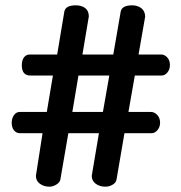

<svg xmlns="http://www.w3.org/2000/svg" viewBox="-20 -733 682 722"><path d="M265 -713Q287 -713 300.5 -702.5Q314 -692 314 -671L290 -528H406L434 -690Q439 -713 477 -713Q497 -713 511 -702.5Q525 -692 526 -671L501 -528H586Q599 -528 609 -517Q619 -506 619 -489Q619 -472 609.5 -460.5Q600 -449 588 -449H487L463 -312H548Q561 -312 571.5 -300.5Q582 -289 582 -272Q582 -255 572 -243.5Q562 -232 550 -232H448L418 -57Q416 -46 403.5 -38.5Q391 -31 376 -31Q355 -31 340 -42Q325 -53 325 -72L352 -232H237L207 -58Q205 -47 192 -39Q179 -31 166 -31Q145 -31 130 -42Q115 -53 115 -72L140 -232H56Q41 -232 32.5 -243Q24 -254 24 -271Q24 -288 32.5 -300Q41 -312 54 -312H156L179 -449H94Q62 -449 62 -488Q62 -506 70 -517Q78 -528 92 -528H195L222 -690Q227 -713 265 -713ZM275 -449 252 -312H367L391 -449Z"/></svg>

Font: AkaAcidDosis
Style: SemiBold
Weight: 600
Designer: Edgar Tolentino, Pablo Impallari, Igino Marini, Cyberella
Foundry: Edgar Tolentino, Pablo Impallari, Igino Marini, Cyberella
Version: Version 1.007